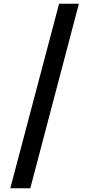

<svg xmlns="http://www.w3.org/2000/svg" viewBox="-20 -846 468 1027"><path d="M296 -826H402L142 161H35Z"/></svg>

Font: Khand Semibold
Style: Regular
Weight: 600
Designer: Devanagari: Sanchit Sawaria, Jyotish Sonowal; Latin: Satya Rajpurohit
Foundry: Indian Type Foundry
Version: Version 1.100;PS 1.0;hotconv 1.0.78;makeotf.lib2.5.61930; tt